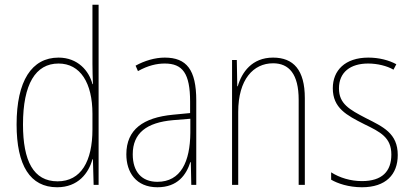

<svg xmlns="http://www.w3.org/2000/svg" viewBox="-20 -780 1736 810"><path d="M221 10C310 10 354 -50 370 -108H372L375 0H396V-760H370V-511C370 -483 371 -456 372 -425H370C356 -481 308 -537 227 -537C114 -537 50 -439 50 -255C50 -82 107 10 221 10ZM223 -15C121 -15 77 -101 77 -255C77 -425 130 -512 227 -512C319 -512 370 -430 370 -300V-234C370 -100 322 -15 223 -15Z M675 -537C634 -537 590 -524 552 -503L562 -480C605 -504 642 -512 675 -512C750 -512 782 -471 782 -351V-303L709 -296C585 -284 513 -234 513 -129C513 -53 554 10 644 10C730 10 766 -43 783 -96H785L787 0H808V-356C808 -486 767 -537 675 -537ZM709 -273 783 -279V-220C782 -98 743 -13 644 -13C578 -13 540 -55 540 -129C540 -219 599 -263 709 -273Z M1132 -537C1043 -537 1000 -475 983 -416H981L979 -527H959V0H985V-308C985 -445 1049 -513 1132 -513C1199 -513 1240 -468 1240 -359V0H1266V-366C1266 -485 1218 -537 1132 -537Z M1658 -126C1658 -218 1596 -245 1523 -282C1454 -318 1410 -342 1410 -407C1410 -476 1459 -512 1533 -512C1572 -512 1613 -502 1640 -486L1652 -509C1621 -526 1579 -537 1534 -537C1435 -537 1384 -482 1384 -408C1384 -324 1442 -294 1517 -256C1585 -223 1631 -200 1631 -128C1631 -57 1592 -16 1507 -16C1459 -16 1413 -30 1377 -53V-22C1404 -6 1451 10 1507 10C1608 10 1658 -44 1658 -126Z"/></svg>

Font: Noto Sans Devanagari Condensed Thin
Style: Regular
Weight: 100
Width: 3
Designer: Jelle Bosma - Monotype Design Team
Foundry: Monotype Imaging Inc.
Version: Version 2.004